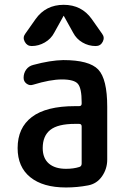

<svg xmlns="http://www.w3.org/2000/svg" viewBox="-20 -785 540 814"><path d="M297.9 -259.8Q225.6 -259.8 193.4 -234.4Q161.1 -209 161.1 -157.2Q161.1 -114.3 187 -91.8Q212.9 -69.3 259.8 -69.3Q292 -69.3 316.4 -77.1Q326.2 -80.1 326.2 -91.8V-249Q326.2 -259.8 315.4 -259.8ZM259.8 9.8Q162.1 9.8 108.4 -33.7Q54.7 -77.1 54.7 -157.2Q54.7 -243.2 115.2 -289.1Q175.8 -335 297.9 -335H315.4Q326.2 -335 326.2 -345.7V-351.6Q326.2 -410.2 310.5 -429.2Q294.9 -448.2 242.2 -448.2Q193.4 -448.2 120.1 -425.8Q105.5 -420.9 92.8 -430.2Q80.1 -439.5 80.1 -455.1Q80.1 -474.6 90.8 -489.7Q101.6 -504.9 121.1 -509.8Q193.4 -529.3 248 -530.3Q358.4 -530.3 396.5 -490.2Q434.6 -450.2 434.6 -332V-108.4Q434.6 -69.3 412.6 -37.6Q390.6 -5.9 353.5 1Q307.6 9.8 259.8 9.8ZM369.1 -704.1 413.1 -641.6Q424.8 -626 415.5 -607.9Q406.2 -589.8 385.7 -589.8Q355.5 -589.8 329.6 -605Q303.7 -620.1 290 -646.5L251 -716.8Q251 -717.8 250 -717.8Q249 -717.8 249 -716.8L210 -646.5Q196.3 -620.1 169.9 -605Q143.6 -589.8 114.3 -589.8Q94.7 -589.8 85 -607.9Q75.2 -626 86.9 -641.6L130.9 -704.1Q173.8 -764.6 250 -764.6Q326.2 -764.6 369.1 -704.1Z"/></svg>

Font: Rounded-X Mgen+ 1mn medium
Style: Regular
Weight: 500
Designer: [Source Han Sans]
Ryoko NISHIZUKA  (kana & ideographs); Paul D. Hunt (Latin, Greek & Cyrillic); Wenlong ZHANG  (bopomofo
Version: Version 1.059.20150602